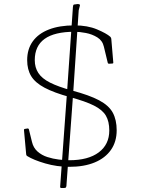

<svg xmlns="http://www.w3.org/2000/svg" viewBox="-20 -847 726 961"><path d="M340 -394Q427 -371 476 -345Q525 -319 544.5 -283Q564 -247 564 -195Q564 -138 535.5 -97Q507 -56 454 -34Q401 -12 327 -12Q265 -12 206.5 -29Q148 -46 116 -66Q111 -69 111 -75L100 -196Q100 -202 106 -202L118 -204Q124 -204 125 -198L140 -137Q147 -107 168 -88.5Q189 -70 217 -61Q245 -52 274 -48.5Q303 -45 327 -45Q422 -45 474.5 -84.5Q527 -124 527 -194Q527 -239 510 -268Q493 -297 450.5 -318.5Q408 -340 330 -361Q250 -383 203 -408Q156 -433 136 -466Q116 -499 116 -546Q116 -601 144 -640Q172 -679 225 -699.5Q278 -720 353 -720Q418 -720 465.5 -700Q513 -680 532 -663Q536 -659 537 -653L547 -535Q548 -529 542 -529L526 -528Q520 -528 519 -534L500 -613Q493 -644 467 -660Q441 -676 409.5 -682Q378 -688 353 -688Q253 -688 203.5 -652.5Q154 -617 154 -546Q154 -509 172 -481.5Q190 -454 230.5 -433.5Q271 -413 340 -394ZM313 75Q313 83 311.5 87.5Q310 92 307.5 93Q305 94 300 94H287Q281 94 281 88L315 -379L346 -377ZM345 -812Q346 -820 347.5 -822.5Q349 -825 356 -825Q361 -826 366 -826.5Q371 -827 375 -826Q381 -825 380 -819L374 -796L346 -377L315 -379Z"/></svg>

Font: Hahmlet Thin
Style: Regular
Weight: 250
Version: Version 1.002